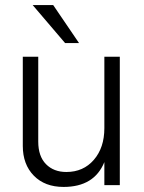

<svg xmlns="http://www.w3.org/2000/svg" viewBox="-20 -731 569 758"><path d="M453 0H392V-91Q352 7 231 7Q157 7 113.5 -37.5Q70 -82 70 -155V-507H131V-172Q131 -114 161.5 -83Q192 -52 242 -52Q309 -52 350.5 -100Q392 -148 392 -225V-507H453ZM292 -561H237L109 -711H190Z"/></svg>

Font: Hind Madurai Light
Style: Regular
Weight: 300
Designer: Jyotish Sonowal
Foundry: Indian Type Foundry
Version: Version 1.001;PS 1.0;hotconv 1.0.86;makeotf.lib2.5.63406; tt